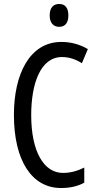

<svg xmlns="http://www.w3.org/2000/svg" viewBox="-20 -936 486 966"><path d="M278 -916C247 -916 230 -896 230 -858C230 -822 248 -801 278 -801C308 -801 324 -822 324 -858C324 -895 309 -916 278 -916ZM292 -649C329 -649 362 -637 392 -618L422 -689C381 -713 337 -725 289 -725C128 -725 50 -561 50 -358C50 -127 141 10 287 10C333 10 372 1 404 -17V-93C372 -77 337 -66 297 -66C199 -66 137 -176 137 -357C137 -512 182 -649 292 -649Z"/></svg>

Font: Noto Sans Gujarati UI ExtraCondensed
Style: Regular
Weight: 400
Width: 2
Designer: Jelle Bosma - Monotype Design Team, Universal Thirst
Foundry: Monotype Imaging Inc.
Version: Version 2.106